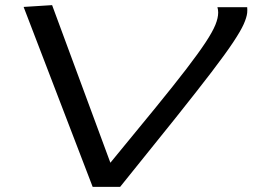

<svg xmlns="http://www.w3.org/2000/svg" viewBox="-20 -728 984 748"><path d="M448 0H341L72 -701L183 -708L410 -94Q513 -219 586 -308.5Q659 -398 706.5 -460Q754 -522 781 -563Q808 -604 819 -631Q830 -658 830 -679Q830 -690 827 -700H943Q944 -689 943 -678Q941 -660 929.5 -634Q918 -608 888.5 -563.5Q859 -519 804 -447Q749 -375 662 -266Q575 -157 448 0Z"/></svg>

Font: Georama ExtraExtended
Style: Italic
Weight: 400
Width: 8
Italic angle: -9°
Designer: Jean-Baptiste Levee
Foundry: Production Type
Version: Version 1.000